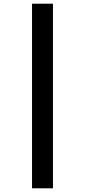

<svg xmlns="http://www.w3.org/2000/svg" viewBox="-20 -852 458 1037"><path d="M153 -832H266V165H153Z"/></svg>

Font: Noto Sans Gurmukhi ExtraCondensed ExtraBold
Style: Regular
Weight: 800
Width: 2
Designer: Jelle Bosma - Monotype Design Team
Foundry: Monotype Imaging Inc.
Version: Version 2.004; ttfautohint (v1.8.4.7-5d5b)